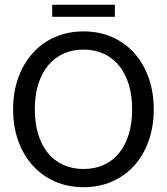

<svg xmlns="http://www.w3.org/2000/svg" viewBox="-20 -781 702 808"><path d="M35.2 0ZM627 -320.8Q627 -248.5 605.7 -188.5Q584.5 -128.4 545.7 -85Q506.8 -41.5 452.4 -17.3Q397.9 6.8 331.5 6.8Q265.6 6.8 210.9 -17.3Q156.2 -41.5 117.2 -85Q78.1 -128.4 56.6 -188.5Q35.2 -248.5 35.2 -320.8Q35.2 -392.6 56.6 -452.9Q78.1 -513.2 117.2 -556.9Q156.2 -600.6 210.9 -624.8Q265.6 -648.9 331.5 -648.9Q397.9 -648.9 452.4 -624.8Q506.8 -600.6 545.7 -556.9Q584.5 -513.2 605.7 -452.9Q627 -392.6 627 -320.8ZM536.1 -320.8Q536.1 -379.4 521.7 -426Q507.3 -472.7 480.7 -505.1Q454.1 -537.6 416.3 -554.9Q378.4 -572.3 331.5 -572.3Q284.7 -572.3 246.8 -554.9Q209 -537.6 182.1 -505.1Q155.3 -472.7 140.9 -426Q126.5 -379.4 126.5 -320.8Q126.5 -262.2 140.9 -215.6Q155.3 -168.9 182.1 -136.5Q209 -104 246.8 -86.9Q284.7 -69.8 331.5 -69.8Q378.4 -69.8 416.3 -86.9Q454.1 -104 480.7 -136.5Q507.3 -168.9 521.7 -215.6Q536.1 -262.2 536.1 -320.8ZM199.7 -761.2H463.4V-710.4H199.7Z"/></svg>

Font: Carlito
Style: Regular
Weight: 400
Designer: Lukasz Dziedzic
Foundry: tyPoland Lukasz Dziedzic
Version: Version 1.103; Beta1; all basic design good, some composites